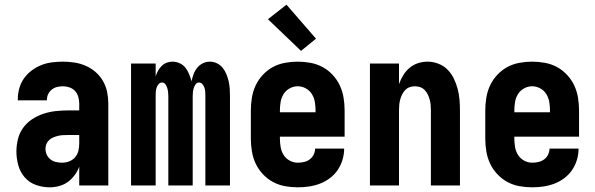

<svg xmlns="http://www.w3.org/2000/svg" viewBox="-20 -791 2540 819"><path d="M192 8Q162 8 133.5 -2Q105 -12 85.5 -34.5Q66 -57 58 -86Q50 -115 50 -145Q50 -171 56.5 -197.5Q63 -224 78.5 -245.5Q94 -267 116.5 -282Q139 -297 164.5 -305.5Q190 -314 216.5 -317Q243 -320 269 -320H318V-349Q318 -363 314 -377.5Q310 -392 300.5 -402.5Q291 -413 277 -418Q263 -423 249 -423Q236 -423 223.5 -420Q211 -417 201 -409Q191 -401 185.5 -389.5Q180 -378 180 -365V-363H56V-368Q56 -392 62.5 -415Q69 -438 82.5 -457Q96 -476 115.5 -490.5Q135 -505 156.5 -513.5Q178 -522 201.5 -525Q225 -528 249 -528Q274 -528 299 -524Q324 -520 346.5 -510Q369 -500 388 -483.5Q407 -467 419.5 -445Q432 -423 437 -398.5Q442 -374 442 -349V0H318V-80Q311 -61 298.5 -44Q286 -27 269.5 -15Q253 -3 232.5 2.5Q212 8 192 8ZM246 -97Q261 -97 276 -103Q291 -109 301 -121Q311 -133 314.5 -148.5Q318 -164 318 -180V-215H269Q259 -215 248.5 -214.5Q238 -214 227.5 -211.5Q217 -209 207.5 -205Q198 -201 190 -194Q182 -187 178 -177Q174 -167 174 -157Q174 -143 179.5 -131Q185 -119 195.5 -111Q206 -103 219 -100Q232 -97 246 -97Z M539 0V-520H644V-465Q648 -478 654 -489Q660 -500 669.5 -509.5Q679 -519 691 -523.5Q703 -528 716 -528Q732 -528 747 -521Q762 -514 771.5 -501.5Q781 -489 787 -474Q793 -459 797 -444Q800 -459 805.5 -474Q811 -489 821 -501.5Q831 -514 845 -521Q859 -528 875 -528Q891 -528 905.5 -521Q920 -514 930 -501.5Q940 -489 946 -474Q952 -459 955.5 -443.5Q959 -428 960 -412.5Q961 -397 961 -381V0H856V-381Q856 -390 855.5 -398.5Q855 -407 852.5 -415.5Q850 -424 844 -431.5Q838 -439 829 -439Q820 -439 814.5 -431.5Q809 -424 806.5 -415.5Q804 -407 803 -398.5Q802 -390 802 -381V0H698V-381Q698 -390 697 -398.5Q696 -407 693.5 -415.5Q691 -424 685.5 -431.5Q680 -439 671 -439Q662 -439 656 -431.5Q650 -424 647.5 -415.5Q645 -407 644.5 -398.5Q644 -390 644 -381V0Z M1250 8Q1222 8 1195 3Q1168 -2 1144 -15Q1120 -28 1101 -48.5Q1082 -69 1070.5 -93.5Q1059 -118 1054.5 -145.5Q1050 -173 1050 -200V-320Q1050 -347 1054.5 -374.5Q1059 -402 1070.5 -426.5Q1082 -451 1101 -471.5Q1120 -492 1144 -505Q1168 -518 1195.5 -523Q1223 -528 1250 -528Q1277 -528 1304.5 -523Q1332 -518 1356 -505Q1380 -492 1399 -471.5Q1418 -451 1429.5 -426.5Q1441 -402 1445.5 -374.5Q1450 -347 1450 -320V-208H1174V-200Q1174 -182 1177 -164Q1180 -146 1189.5 -130.5Q1199 -115 1215.5 -106Q1232 -97 1250 -97Q1263 -97 1276.5 -100Q1290 -103 1301 -111Q1312 -119 1318 -131.5Q1324 -144 1324 -157H1448Q1448 -133 1441 -109.5Q1434 -86 1420.5 -66Q1407 -46 1387 -31Q1367 -16 1344.5 -7.5Q1322 1 1298 4.5Q1274 8 1250 8ZM1174 -312H1326V-320Q1326 -338 1323 -356Q1320 -374 1310.5 -389.5Q1301 -405 1284.5 -414Q1268 -423 1250 -423Q1232 -423 1215.5 -414Q1199 -405 1189.5 -389.5Q1180 -374 1177 -356Q1174 -338 1174 -320ZM1264 -574 1123 -709 1202 -771 1328 -626Z M1558 0V-520H1682V-432Q1689 -452 1700 -470Q1711 -488 1727 -501.5Q1743 -515 1763 -521.5Q1783 -528 1804 -528Q1827 -528 1849.5 -519.5Q1872 -511 1888.5 -494.5Q1905 -478 1915.5 -456.5Q1926 -435 1932 -412.5Q1938 -390 1940 -366.5Q1942 -343 1942 -320V0H1818V-320Q1818 -332 1817 -343.5Q1816 -355 1813 -366Q1810 -377 1805 -387.5Q1800 -398 1792 -406.5Q1784 -415 1773 -419Q1762 -423 1750 -423Q1738 -423 1727 -419Q1716 -415 1708 -406.5Q1700 -398 1695 -387.5Q1690 -377 1687 -366Q1684 -355 1683 -343.5Q1682 -332 1682 -320V0Z M2250 8Q2222 8 2195 3Q2168 -2 2144 -15Q2120 -28 2101 -48.5Q2082 -69 2070.5 -93.5Q2059 -118 2054.5 -145.5Q2050 -173 2050 -200V-320Q2050 -347 2054.5 -374.5Q2059 -402 2070.5 -426.5Q2082 -451 2101 -471.5Q2120 -492 2144 -505Q2168 -518 2195.5 -523Q2223 -528 2250 -528Q2277 -528 2304.5 -523Q2332 -518 2356 -505Q2380 -492 2399 -471.5Q2418 -451 2429.5 -426.5Q2441 -402 2445.5 -374.5Q2450 -347 2450 -320V-208H2174V-200Q2174 -182 2177 -164Q2180 -146 2189.5 -130.5Q2199 -115 2215.5 -106Q2232 -97 2250 -97Q2263 -97 2276.5 -100Q2290 -103 2301 -111Q2312 -119 2318 -131.5Q2324 -144 2324 -157H2448Q2448 -133 2441 -109.5Q2434 -86 2420.5 -66Q2407 -46 2387 -31Q2367 -16 2344.5 -7.5Q2322 1 2298 4.5Q2274 8 2250 8ZM2174 -312H2326V-320Q2326 -338 2323 -356Q2320 -374 2310.5 -389.5Q2301 -405 2284.5 -414Q2268 -423 2250 -423Q2232 -423 2215.5 -414Q2199 -405 2189.5 -389.5Q2180 -374 2177 -356Q2174 -338 2174 -320Z"/></svg>

Font: Iosevka Extrabold
Style: Regular
Weight: 800
Monospace: yes
Designer: Belleve Invis
Foundry: Belleve Invis
Version: Version 32.5.0; ttfautohint (v1.8.4)